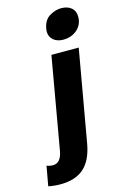

<svg xmlns="http://www.w3.org/2000/svg" viewBox="-171 -813 672 1046"><g transform="rotate(-15 165.5 -290.0)"><path d="M34 173Q120 173 168 130Q216 87 232 -4L323 -521H169L78 -1Q66 62 22 62Q4 62 -13 55L-33 166Q0 173 34 173ZM179 -668Q177 -656 177 -651Q177 -620 198.5 -602Q220 -584 255 -584Q295 -584 325.5 -606.5Q356 -629 363 -668Q364 -674 364 -685Q364 -717 342.5 -735Q321 -753 285 -753Q254 -753 221 -734Q188 -715 179 -668Z"/></g></svg>

Font: Geom Bold
Style: Bold Italic
Weight: 700
Italic angle: -10°
Version: Version 1.102